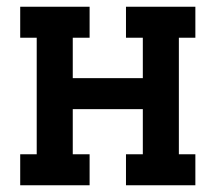

<svg xmlns="http://www.w3.org/2000/svg" viewBox="-20 -550 640 570"><path d="M40 0V-92H89V-438H40V-530H246V-438H196V-318H404V-438H354V-530H560V-438H511V-92H560V0H354V-92H404V-226H196V-92H246V0Z"/></svg>

Font: Iosevka Curly Slab SmBdEx
Style: Regular
Weight: 600
Width: 7
Monospace: yes
Designer: Belleve Invis
Foundry: Belleve Invis
Version: Version 11.1.0; ttfautohint (v1.8.3)